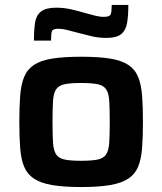

<svg xmlns="http://www.w3.org/2000/svg" viewBox="-20 -747 655 775"><path d="M308 8Q237 8 190.5 0Q144 -8 117 -26Q90 -44 77.5 -74Q65 -104 61.5 -149Q58 -194 58 -255Q58 -317 61.5 -361.5Q65 -406 77.5 -436.5Q90 -467 117 -485Q144 -503 190.5 -510.5Q237 -518 308 -518Q378 -518 424.5 -510.5Q471 -503 498 -485Q525 -467 537.5 -436.5Q550 -406 553.5 -361.5Q557 -317 557 -255Q557 -194 553.5 -149Q550 -104 537.5 -74Q525 -44 498 -26Q471 -8 424.5 0Q378 8 308 8ZM307 -98Q351 -98 374.5 -103Q398 -108 408.5 -124Q419 -140 421 -171.5Q423 -203 423 -255Q423 -308 421 -339.5Q419 -371 408.5 -386.5Q398 -402 374.5 -407Q351 -412 307 -412Q264 -412 240.5 -407Q217 -402 206.5 -386.5Q196 -371 194 -339.5Q192 -308 192 -255Q192 -203 194 -171.5Q196 -140 206.5 -124Q217 -108 241 -103Q265 -98 307 -98ZM117 -583Q117 -626 121.5 -655.5Q126 -685 145.5 -700.5Q165 -716 207 -716Q237 -716 266 -709.5Q295 -703 322 -695Q344 -689 363 -684Q382 -679 400 -679Q423 -679 427 -689.5Q431 -700 431 -727H498Q498 -684 493 -654.5Q488 -625 469.5 -609.5Q451 -594 409 -594Q377 -594 349 -601Q321 -608 293 -615Q271 -621 251 -626Q231 -631 215 -631Q193 -631 189.5 -620.5Q186 -610 186 -583Z"/></svg>

Font: Saira SemiExpanded SemiBold
Style: Regular
Weight: 600
Width: 6
Designer: Hector Gatti with collaboration of the Omnibus-Type team
Foundry: Omnibus-Type
Version: Version 1.101